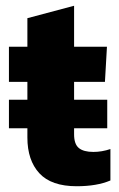

<svg xmlns="http://www.w3.org/2000/svg" viewBox="-20 -636 414 666"><path d="M246 10Q158 10 116.5 -35Q75 -80 75 -159V-191H11V-290H75V-352H11V-474H75V-573L237 -616V-474H351L344 -352H237V-290H352V-191H237V-170Q237 -136 253.5 -122.5Q270 -109 304 -109Q333 -109 363 -119V-10Q316 10 246 10Z"/></svg>

Font: Kanit SemiBold
Style: Regular
Weight: 600
Designer: Katatrad Team
Foundry: CadsonDemak
Version: Version 2.000; ttfautohint (v1.8.3)